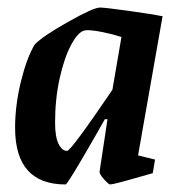

<svg xmlns="http://www.w3.org/2000/svg" viewBox="-20 -480 488 509"><path d="M346 -68 391 -57 385 -21Q382 -20 374.5 -18Q367 -16 357 -13Q281 9 272 9Q268 9 255.5 -5Q243 -19 244 -25L265 -164H258L229 -113Q159 9 154 9Q20 9 20 -141Q20 -201 35.5 -264Q51 -327 72 -362Q93 -384 160.5 -422Q228 -460 245 -460Q258 -460 322.5 -451Q387 -442 411 -437ZM278 -242 302 -382Q277 -390 251.5 -395Q226 -400 211 -400L203 -399Q186 -394 168 -360Q150 -326 138 -271.5Q126 -217 126 -155Q126 -118 135 -99Q144 -80 158 -80Q168 -80 278 -242Z"/></svg>

Font: Grenze Medium
Style: Italic
Weight: 500
Italic angle: -10°
Designer: Renata Polastri
Foundry: Omnibus-Type
Version: Version 1.002; ttfautohint (v1.8)